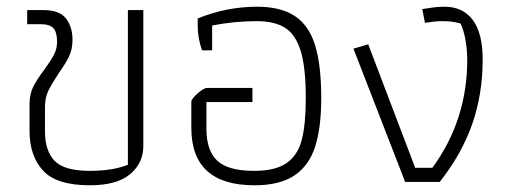

<svg xmlns="http://www.w3.org/2000/svg" viewBox="-20 -542 1521 572"><path d="M68 -152V-231Q68 -262 79.5 -284.5Q91 -307 113 -336Q132 -362 141 -379.5Q150 -397 150 -418Q150 -446 139 -458Q128 -470 100 -470H61V-512H109Q157 -512 176.5 -487Q196 -462 196 -423Q196 -395 185.5 -373.5Q175 -352 155 -324Q134 -292 124 -271.5Q114 -251 114 -223V-150Q114 -93 142.5 -63Q171 -33 248 -33Q315 -33 361 -51V-512H407V-107Q407 -56 367.5 -23Q328 10 248 10Q148 10 108 -34Q68 -78 68 -152Z M550 -161V-239Q550 -247 568.5 -263.5Q587 -280 597 -280H732V-238H595V-158Q595 -93 627.5 -63Q660 -33 737 -33Q800 -33 833.5 -56Q867 -79 879 -125.5Q891 -172 891 -250Q891 -340 876 -389.5Q861 -439 829.5 -459Q798 -479 745 -479Q678 -479 612 -466V-392H582Q569 -428 569 -465V-487Q655 -522 746 -522Q816 -522 858 -494.5Q900 -467 918.5 -408Q937 -349 937 -250Q937 -162 919 -105.5Q901 -49 857.5 -19.5Q814 10 738 10Q550 10 550 -161Z M1033 -397 1077 -410 1217 -42H1268Q1372 -184 1372 -364Q1372 -392 1367 -421.5Q1362 -451 1352 -472Q1337 -476 1325.5 -477.5Q1314 -479 1295 -479Q1278 -479 1246 -474L1238 -515Q1257 -518 1272 -520Q1287 -522 1304 -522Q1359 -522 1388.5 -482.5Q1418 -443 1418 -365Q1418 -261 1386.5 -171.5Q1355 -82 1290 0H1187Z"/></svg>

Font: Athiti Light
Style: Regular
Weight: 300
Designer: CadsonDemak Team
Foundry: CadsonDemak
Version: Version 1.033